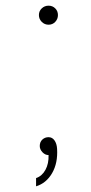

<svg xmlns="http://www.w3.org/2000/svg" viewBox="-20 -546 321 676"><path d="M117 -493Q117 -507 127 -516.5Q137 -526 151 -526Q165 -526 174.5 -516.5Q184 -507 184 -493Q184 -479 174.5 -469Q165 -459 151 -459Q137 -459 127 -469Q117 -479 117 -493ZM107 81Q128 74 140 52Q152 30 151 0Q139 0 129.5 -10Q120 -20 120 -32Q120 -46 129 -54.5Q138 -63 151 -63Q164 -63 172 -51.5Q180 -40 181 -22Q184 28 163.5 63.5Q143 99 107 110Z"/></svg>

Font: Eudoxus Sans ExtraLight
Style: Regular
Weight: 200
Designer: Stijn de Vries
Foundry: tokotype
Version: Version 2.005